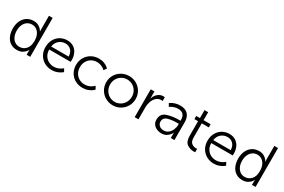

<svg xmlns="http://www.w3.org/2000/svg" viewBox="106 -1848 4450 3005"><g transform="rotate(30 2331.5 -345.5)"><path d="M276 -515Q330 -515 367 -493.5Q404 -472 422.5 -447Q441 -422 441 -418H443Q442 -421 441 -430.5Q440 -440 440 -455V-703H507V0H442V-56Q442 -69 443 -79Q444 -89 445 -92H443Q443 -87 424 -60.5Q405 -34 366.5 -11Q328 12 269 12Q202 12 152 -21Q102 -54 75.5 -113.5Q49 -173 49 -251Q49 -330 78 -390Q107 -450 158.5 -482.5Q210 -515 276 -515ZM279 -50Q348 -50 395 -100.5Q442 -151 442 -252Q442 -304 424 -350Q406 -396 369.5 -424.5Q333 -453 282 -453Q237 -453 199.5 -429Q162 -405 140.5 -359Q119 -313 119 -251Q119 -191 139.5 -145.5Q160 -100 196 -75Q232 -50 279 -50Z M885 -515Q952 -515 999.5 -484Q1047 -453 1071.5 -400Q1096 -347 1096 -283Q1096 -272 1095 -262Q1094 -252 1094 -248H707Q708 -186 735 -141Q762 -96 806 -73Q850 -50 903 -50Q944 -50 978 -63.5Q1012 -77 1034 -93Q1056 -109 1056 -111L1086 -58Q1086 -56 1059.5 -37.5Q1033 -19 992 -3.5Q951 12 900 12Q826 12 766 -21.5Q706 -55 671.5 -115Q637 -175 637 -251Q637 -331 670.5 -391Q704 -451 760.5 -483Q817 -515 885 -515ZM884 -458Q819 -458 770.5 -417.5Q722 -377 710 -304H1027Q1023 -379 983 -418.5Q943 -458 884 -458Z M1455 -515Q1510 -515 1550.5 -499Q1591 -483 1615 -464Q1639 -445 1639 -442L1604 -392Q1604 -394 1583.5 -410Q1563 -426 1530 -439.5Q1497 -453 1457 -453Q1402 -453 1357.5 -427.5Q1313 -402 1287 -356Q1261 -310 1261 -251Q1261 -193 1287 -147Q1313 -101 1358 -75.5Q1403 -50 1458 -50Q1504 -50 1540 -65.5Q1576 -81 1598 -99.5Q1620 -118 1620 -120L1650 -67Q1650 -64 1624.5 -43.5Q1599 -23 1555.5 -5.5Q1512 12 1455 12Q1381 12 1320.5 -21.5Q1260 -55 1225.5 -115Q1191 -175 1191 -251Q1191 -327 1226 -387Q1261 -447 1321.5 -481Q1382 -515 1455 -515Z M2002 -515Q2075 -515 2135.5 -480.5Q2196 -446 2231.5 -386.5Q2267 -327 2267 -253Q2267 -179 2231.5 -118.5Q2196 -58 2135.5 -23Q2075 12 2002 12Q1929 12 1868 -23Q1807 -58 1771.5 -118.5Q1736 -179 1736 -253Q1736 -327 1771.5 -386.5Q1807 -446 1868 -480.5Q1929 -515 2002 -515ZM2002 -50Q2055 -50 2100 -76.5Q2145 -103 2171.5 -149.5Q2198 -196 2198 -253Q2198 -309 2171.5 -355Q2145 -401 2100.5 -427Q2056 -453 2002 -453Q1948 -453 1903.5 -427Q1859 -401 1832.5 -355Q1806 -309 1806 -253Q1806 -196 1832.5 -149.5Q1859 -103 1904 -76.5Q1949 -50 2002 -50Z M2462 -503V-411Q2462 -396 2461 -385.5Q2460 -375 2459 -372H2461Q2480 -432 2522 -470Q2564 -508 2621 -508Q2631 -508 2638.5 -507Q2646 -506 2648 -505V-437Q2646 -438 2639 -439Q2632 -440 2622 -440Q2571 -440 2532.5 -404Q2494 -368 2477 -310Q2463 -265 2463 -212V0H2395V-503Z M3017 -310H3045V-323Q3045 -454 2920 -454Q2883 -454 2851.5 -443.5Q2820 -433 2799 -420Q2778 -407 2778 -406L2747 -457Q2747 -459 2771.5 -474Q2796 -489 2835.5 -502Q2875 -515 2925 -515Q3016 -515 3064.5 -465.5Q3113 -416 3113 -322V0H3048V-57Q3048 -73 3049 -85Q3050 -97 3051 -100H3049Q3053 -100 3032.5 -69Q3012 -38 2974 -13Q2936 12 2880 12Q2837 12 2797.5 -5Q2758 -22 2733.5 -55.5Q2709 -89 2709 -137Q2709 -246 2804 -278Q2899 -310 3017 -310ZM2891 -46Q2937 -46 2972 -73.5Q3007 -101 3026 -144.5Q3045 -188 3045 -233V-255H3017Q2920 -255 2849.5 -234Q2779 -213 2779 -141Q2779 -103 2808.5 -74.5Q2838 -46 2891 -46Z M3220 -441V-498H3287V-642H3353V-498H3480V-441H3353V-190Q3353 -113 3388.5 -85.5Q3424 -58 3467 -58Q3477 -58 3482.5 -59Q3488 -60 3490 -60V2Q3488 2 3480.5 3Q3473 4 3461 4Q3395 4 3340.5 -34.5Q3286 -73 3286 -183V-441Z M3814 -515Q3881 -515 3928.5 -484Q3976 -453 4000.5 -400Q4025 -347 4025 -283Q4025 -272 4024 -262Q4023 -252 4023 -248H3636Q3637 -186 3664 -141Q3691 -96 3735 -73Q3779 -50 3832 -50Q3873 -50 3907 -63.5Q3941 -77 3963 -93Q3985 -109 3985 -111L4015 -58Q4015 -56 3988.5 -37.5Q3962 -19 3921 -3.5Q3880 12 3829 12Q3755 12 3695 -21.5Q3635 -55 3600.5 -115Q3566 -175 3566 -251Q3566 -331 3599.5 -391Q3633 -451 3689.5 -483Q3746 -515 3814 -515ZM3813 -458Q3748 -458 3699.5 -417.5Q3651 -377 3639 -304H3956Q3952 -379 3912 -418.5Q3872 -458 3813 -458Z M4349 -515Q4403 -515 4440 -493.5Q4477 -472 4495.5 -447Q4514 -422 4514 -418H4516Q4515 -421 4514 -430.5Q4513 -440 4513 -455V-703H4580V0H4515V-56Q4515 -69 4516 -79Q4517 -89 4518 -92H4516Q4516 -87 4497 -60.5Q4478 -34 4439.5 -11Q4401 12 4342 12Q4275 12 4225 -21Q4175 -54 4148.5 -113.5Q4122 -173 4122 -251Q4122 -330 4151 -390Q4180 -450 4231.5 -482.5Q4283 -515 4349 -515ZM4352 -50Q4421 -50 4468 -100.5Q4515 -151 4515 -252Q4515 -304 4497 -350Q4479 -396 4442.5 -424.5Q4406 -453 4355 -453Q4310 -453 4272.5 -429Q4235 -405 4213.5 -359Q4192 -313 4192 -251Q4192 -191 4212.5 -145.5Q4233 -100 4269 -75Q4305 -50 4352 -50Z"/></g></svg>

Font: Museo Sans Light
Style: Regular
Weight: 300
Designer: Jos Buivenga
Foundry: Jos Buivenga & Rosetta Type Foundry (extension, remastering)
Version: Version 3.600;PS 1.000;hotconv 1.0.88;makeotf.lib2.5.647800;